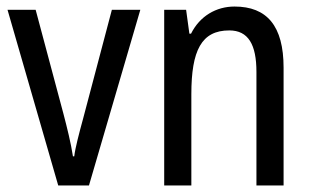

<svg xmlns="http://www.w3.org/2000/svg" viewBox="-20 -567 956 587"><path d="M158 0H252L409 -537H322L234 -204C222 -160 210 -115 207 -89H203C197 -129 185 -177 174 -219L89 -537H3Z M697 -547C641 -547 591 -518 564 -464H559L549 -537H482V0H565V-279C565 -413 596 -474 681 -474C739 -474 764 -431 764 -347V0H847V-360C847 -488 796 -547 697 -547Z"/></svg>

Font: Noto Sans Lao Looped Condensed
Style: Regular
Weight: 400
Width: 3
Designer: Mark Frömberg, Ben Mitchell
Foundry: The Fontpad Ltd
Version: Version 1.002